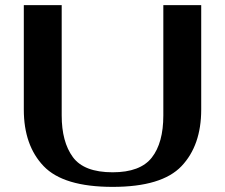

<svg xmlns="http://www.w3.org/2000/svg" viewBox="-20 -720 878 750"><path d="M73 -292V-700H221V-269Q221 -166 264.5 -106.5Q308 -47 420 -47Q528 -47 573 -104.5Q618 -162 618 -269V-700H766V-292Q766 -152 689 -71Q612 10 420 10Q228 10 150.5 -71Q73 -152 73 -292Z"/></svg>

Font: Fahkwang SemiBold
Style: Regular
Weight: 600
Designer: Suppakit Chalermlarp | Katatrad Co.,Ltd.
Foundry: Cadson Demak Co.,Ltd.
Version: Version 1.000; ttfautohint (v1.6)